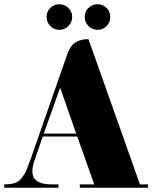

<svg xmlns="http://www.w3.org/2000/svg" viewBox="-67 -896 719 907"><path d="M632 -25V-9H310V-25H378L298 -251H135L96 -138Q86 -111 86 -87Q86 -25 176 -25H209V-9H-47V-25Q-17 -25 3 -31.5Q23 -38 37 -57Q51 -76 58 -92.5Q65 -109 78 -145L247 -629Q261 -671 278 -687Q305 -711 351 -711L594 -25ZM217 -482 140 -265H293ZM351 -773Q333 -791 333 -816Q333 -841 351 -858.5Q369 -876 394 -876Q419 -876 436.5 -858.5Q454 -841 454 -816Q454 -791 436.5 -773Q419 -755 394 -755Q369 -755 351 -773ZM170.5 -773Q153 -791 153 -816Q153 -841 170.5 -858.5Q188 -876 213 -876Q238 -876 256 -858.5Q274 -841 274 -816Q274 -791 256 -773Q238 -755 213 -755Q188 -755 170.5 -773Z"/></svg>

Font: Elsie Black
Style: Regular
Weight: 900
Designer: Alejandro Inler
Foundry: Alejandro Inler
Version: 1.002